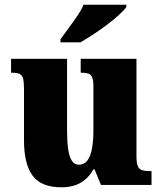

<svg xmlns="http://www.w3.org/2000/svg" viewBox="-20 -786 689 816"><path d="M241 10Q155 10 118.5 -39.5Q82 -89 82 -189V-405Q82 -434 79 -449Q76 -464 65.5 -470.5Q55 -477 30 -477H27V-536H265V-230Q265 -185 269.5 -153Q274 -121 285 -103.5Q296 -86 316 -86Q338 -86 351.5 -104Q365 -122 371 -155Q377 -188 377 -233V-417Q377 -445 371.5 -457.5Q366 -470 354.5 -473.5Q343 -477 327 -477H323V-536H560V-120Q560 -92 566 -79Q572 -66 584.5 -62.5Q597 -59 612 -59H624V0H409L382 -66H377Q357 -30 324 -10Q291 10 241 10ZM237 -619Q251 -639 270 -664.5Q289 -690 307.5 -717Q326 -744 335 -766H517V-756Q508 -743 486 -723Q464 -703 435 -681Q406 -659 376 -639.5Q346 -620 322 -606H237Z"/></svg>

Font: Noto Serif Khmer SemiCondensed Black
Style: Regular
Weight: 900
Width: 4
Designer: Danh Hong and the Monotype Design Team
Foundry: Monotype Imaging Inc.
Version: Version 2.004